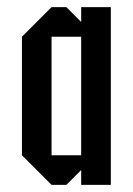

<svg xmlns="http://www.w3.org/2000/svg" viewBox="-20 -520 373 540"><path d="M208.3 -41.7 166.7 0H125L41.7 -83.3V-416.7L125 -500H166.7L208.3 -458.3V-500H291.7V0H208.3ZM208.3 -416.7H125V-83.3H208.3Z"/></svg>

Font: Yulong
Style: Regular
Weight: 400
Designer: GGBotNet
Foundry: f0n7.com
Version: 1.00